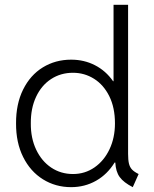

<svg xmlns="http://www.w3.org/2000/svg" viewBox="-20 -772 643 800"><path d="M460.4 -94.7H457.5Q427.2 -45.4 380.1 -18.8Q333 7.8 276.4 7.8Q211.4 7.8 158.9 -24.9Q106.4 -57.6 76.4 -117.9Q46.4 -178.2 46.9 -257.8Q46.4 -338.4 76.2 -398.7Q106 -459 158.4 -491.2Q210.9 -523.4 276.4 -523.4Q330.6 -523.4 375.7 -500.2Q420.9 -477.1 451.2 -433.6H453.1V-752H513.7V-130.9Q513.7 -105.5 517.3 -90.3Q521 -75.2 530.3 -65.4Q539.6 -55.7 557.6 -46.9L533.2 7.8Q495.1 -11.7 478.8 -34.2Q462.4 -56.6 460.4 -94.7ZM459 -257.8Q459 -323.7 435.3 -371.3Q411.6 -418.9 371.8 -443.8Q332 -468.8 284.2 -468.8Q232.9 -468.8 192.9 -442.6Q152.8 -416.5 130.4 -368.7Q107.9 -320.8 108.4 -257.8Q107.9 -196.8 130.6 -148.7Q153.3 -100.6 193.4 -73.7Q233.4 -46.9 284.2 -46.9Q334 -46.9 373.8 -74.5Q413.6 -102.1 436.3 -150.1Q459 -198.2 459 -257.8Z"/></svg>

Font: Reddit Sans Fudge Light
Style: Regular
Weight: 300
Designer: Stephen Hutchings
Foundry: Reddit
Version: Version 1.013